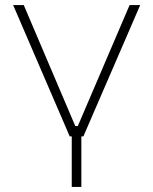

<svg xmlns="http://www.w3.org/2000/svg" viewBox="-20 -540 607 760"><path d="M256 0H264V200H302V0H310L535 -520H493L288 -41H278L74 -520H32Z"/></svg>

Font: Fixel Display ExtraLight
Style: Regular
Weight: 200
Designer: AlfaBravo + MacPaw
Foundry: Kyrylo Tkachov, Marchela Mozhyna, Serhii Makarenko, Maria Weinstein, Zakhar Kryvoshyya
Version: Version 1.211